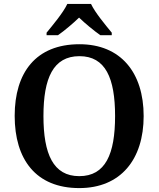

<svg xmlns="http://www.w3.org/2000/svg" viewBox="-20 -951 810 981"><path d="M218 -784V-771H276C308 -793 354 -832 384 -861C414 -832 461 -793 493 -771H551V-784C520 -822 466 -886 445 -931H324C303 -886 249 -822 218 -784ZM385 10C597 10 714 -137 714 -358C714 -580 597 -725 386 -725C163 -725 55 -580 55 -359C55 -137 163 10 385 10ZM385 -51C252 -51 202 -164 202 -358C202 -552 252 -664 386 -664C519 -664 568 -552 568 -358C568 -164 519 -51 385 -51Z"/></svg>

Font: Noto Serif Devanagari SemiBold
Style: Regular
Weight: 600
Designer: Universal Thirst, Indian Type Foundry and the Monotype Design Team
Foundry: Monotype Imaging Inc.
Version: Version 2.004